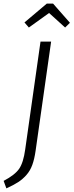

<svg xmlns="http://www.w3.org/2000/svg" viewBox="-57 -913 403 1052"><path d="M101.1 -762.2 77.1 -790 199.2 -893.1H233.9L326.2 -788.1L299.8 -762.2L211.9 -841.8ZM223.1 -685.1 138.2 -87.9Q131.8 -42 120.1 -9.8Q108.4 22.5 87.6 45.9Q66.9 69.3 42.2 85.2Q17.6 101.1 -22 119.1L-37.1 78.1Q24.9 45.4 48.1 11.5Q71.3 -22.5 81.1 -94.2L165 -685.1Z"/></svg>

Font: Fira Sans Compressed Light
Style: Italic
Weight: 300
Width: 3
Italic angle: -8°
Designer: Carrois Corporate & Edenspiekermann AG
Foundry: Carrois Corporate GbR & Edenspiekermann AG
Version: Version 4.203;PS 004.203;hotconv 1.0.88;makeotf.lib2.5.64775